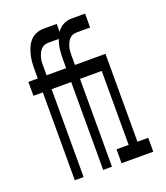

<svg xmlns="http://www.w3.org/2000/svg" viewBox="-135 -828 796 922"><g transform="rotate(-20 262.5 -367.5)"><path d="M88 0V-449H40V-520H88V-566Q88 -585 89.5 -603.5Q91 -622 95.5 -640.5Q100 -659 108 -676.5Q116 -694 128.5 -707.5Q141 -721 158.5 -728Q176 -735 195 -735H263V-664H195Q184 -664 174 -660.5Q164 -657 156.5 -648.5Q149 -640 144.5 -630Q140 -620 137 -609.5Q134 -599 133.5 -588Q133 -577 133 -566V-520H234V-449H133V0ZM233 0V-449H185V-520H233V-566Q233 -585 234.5 -603.5Q236 -622 240.5 -640.5Q245 -659 253 -676.5Q261 -694 273.5 -707.5Q286 -721 303.5 -728Q321 -735 340 -735H408V-664H340Q329 -664 319 -660.5Q309 -657 301.5 -648.5Q294 -640 289.5 -630Q285 -620 282 -609.5Q279 -599 278.5 -588Q278 -577 278 -566V-520H379V-449H278V0ZM327 0V-71H389V-449H334V-520H434V-71H489V0Z"/></g></svg>

Font: Iosevka Pride
Style: Regular
Weight: 400
Monospace: yes
Designer: Belleve Invis
Foundry: Belleve Invis
Version: Version 30.3.1; ttfautohint (v1.8.4)